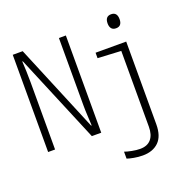

<svg xmlns="http://www.w3.org/2000/svg" viewBox="-165 -912 1330 1325"><g transform="rotate(-20 500.0 -249.5)"><path d="M55 0V-714H128L396 -70H400Q399 -96 396.5 -139.5Q394 -183 394 -219V-714H445V0H376L105 -648H101Q103 -614 104.5 -577Q106 -540 106 -492V0ZM788 -642Q766 -642 755 -655.5Q744 -669 744 -693Q744 -745 788 -745Q832 -745 832 -693Q832 -669 821.5 -655.5Q811 -642 788 -642ZM662 246Q629 246 597 240Q565 234 548 228V177Q567 184 600 190.5Q633 197 660 197Q713 197 740.5 165Q768 133 768 74V-483L597 -492V-532H822V75Q822 162 779 204Q736 246 662 246Z"/></g></svg>

Font: Noto Sans Mono ExtraCondensed Light
Style: Regular
Weight: 300
Width: 2
Designer: Monotype Design Team
Foundry: Monotype Imaging Inc.
Version: Version 2.014; ttfautohint (v1.8.4.7-5d5b)